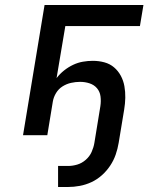

<svg xmlns="http://www.w3.org/2000/svg" viewBox="-20 -540 640 767"><path d="M212 207V123H252Q270 123 288.5 117.5Q307 112 322.5 98.5Q338 85 346 67Q354 49 357 31L381 -116Q384 -136 381.5 -155Q379 -174 367.5 -187.5Q356 -201 338 -207Q320 -213 300 -213Q282 -213 264 -209Q246 -205 230 -195Q214 -185 204 -168.5Q194 -152 191 -134L169 0H72L158 -520H553L539 -436H241L206 -228Q219 -245 236 -258.5Q253 -272 272 -281Q291 -290 311 -293.5Q331 -297 351 -297Q375 -297 397 -291Q419 -285 435.5 -271Q452 -257 462.5 -237.5Q473 -218 477 -195.5Q481 -173 480.5 -149.5Q480 -126 476 -102L454 31Q450 55 442 78Q434 101 420 122Q406 143 387 160Q368 177 345.5 187.5Q323 198 299 202.5Q275 207 252 207Z"/></svg>

Font: Iosevka Custom Medium Oblique
Style: Regular
Weight: 500
Italic angle: -9°
Designer: Belleve Invis
Foundry: Belleve Invis
Version: Version 27.0.1